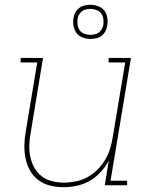

<svg xmlns="http://www.w3.org/2000/svg" viewBox="-20 -771 640 799"><path d="M245 8Q216 8 189 1.5Q162 -5 140.5 -21Q119 -37 105.5 -60.5Q92 -84 86.5 -111Q81 -138 81.5 -166.5Q82 -195 87 -223L135 -511H66V-530H159L108 -220Q103 -195 102 -169Q101 -143 106 -119Q111 -95 122.5 -74Q134 -53 153 -38Q172 -23 196.5 -17Q221 -11 246 -11Q270 -11 295 -16Q320 -21 342.5 -33Q365 -45 384 -63.5Q403 -82 416.5 -104.5Q430 -127 437.5 -150.5Q445 -174 449 -199L501 -511H432V-530H525L440 -19H509V0H416L433 -104Q420 -78 399.5 -55.5Q379 -33 353.5 -18.5Q328 -4 300 2Q272 8 245 8ZM356 -609Q339 -609 323.5 -615Q308 -621 298.5 -633.5Q289 -646 286 -663Q283 -680 286 -697Q288 -709 294 -720Q300 -731 310.5 -738.5Q321 -746 333 -748.5Q345 -751 356 -751Q373 -751 389 -745Q405 -739 414.5 -726.5Q424 -714 426.5 -697Q429 -680 426 -663Q424 -651 418 -640Q412 -629 402 -621.5Q392 -614 380 -611.5Q368 -609 356 -609ZM356 -626Q365 -626 374 -628Q383 -630 391 -635.5Q399 -641 403.5 -649.5Q408 -658 410 -667Q412 -680 410 -693Q408 -706 400.5 -715.5Q393 -725 381 -729.5Q369 -734 356 -734Q347 -734 338 -732Q329 -730 321.5 -724.5Q314 -719 309 -710.5Q304 -702 303 -693Q301 -680 303 -667Q305 -654 312 -644.5Q319 -635 331 -630.5Q343 -626 356 -626Z"/></svg>

Font: Iosevka Slab ThExObl
Style: Regular
Weight: 100
Width: 7
Italic angle: -9°
Monospace: yes
Designer: Belleve Invis
Foundry: Belleve Invis
Version: Version 11.1.1; ttfautohint (v1.8.3)